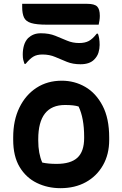

<svg xmlns="http://www.w3.org/2000/svg" viewBox="-20 -972 640 1004"><path d="M303 -550Q370 -550 426 -517.5Q482 -485 516.5 -419Q551 -353 551 -253V-240Q551 -165 518.5 -108Q486 -51 429 -19.5Q372 12 296 12Q229 12 172.5 -15.5Q116 -43 82.5 -99Q49 -155 49 -241V-254Q49 -343 81.5 -409.5Q114 -476 171 -513Q228 -550 303 -550ZM320 -423Q180 -423 180 -244V-237Q180 -169 201 -122Q232 -115 276 -115Q350 -115 385 -147.5Q420 -180 420 -250V-257Q420 -354 391 -415Q367 -423 320 -423ZM394 -747Q424 -747 444 -757.5Q464 -768 486 -796H492Q496 -786 498.5 -771Q501 -756 501 -737Q501 -717 495 -697Q489 -677 472 -660Q448 -636 401 -636Q361 -636 330 -648.5Q299 -661 269 -674Q239 -687 202 -687Q173 -687 154.5 -676Q136 -665 114 -638H108Q104 -649 101.5 -659.5Q99 -670 99 -687Q99 -713 105.5 -735Q112 -757 127 -773Q140 -785 156 -791.5Q172 -798 194 -798Q237 -798 269 -785Q301 -772 330.5 -759.5Q360 -747 394 -747ZM96 -952H436Q474 -952 488 -938Q502 -924 502 -889Q502 -877 500 -864.5Q498 -852 496 -843H224Q171 -843 143 -851.5Q115 -860 105.5 -880.5Q96 -901 96 -935Z"/></svg>

Font: Recursive Mn Csl St
Style: Bold
Weight: 700
Monospace: yes
Version: Version 1.079;hotconv 1.0.112;makeotfexe 2.5.65598; ttfautoh